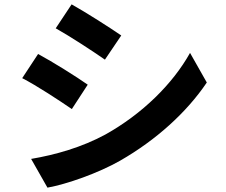

<svg xmlns="http://www.w3.org/2000/svg" viewBox="-20 -812 1040 882"><path d="M309 -792 236 -682C302 -645 406 -577 462 -538L537 -649C485 -685 375 -755 309 -792ZM123 -82 198 50C287 34 430 -16 532 -74C696 -168 837 -295 930 -433L853 -569C773 -426 634 -289 464 -194C355 -135 235 -101 123 -82ZM155 -564 82 -453C150 -418 253 -350 310 -311L383 -423C332 -459 222 -528 155 -564Z"/></svg>

Font: Noto Sans CJK KR Bold
Style: Regular
Weight: 700
Designer: Ryoko NISHIZUKA (kana & ideographs); Paul D. Hunt (Latin, Greek & Cyrillic); Wenlong ZHANG (bopomofo); Sandoll Communica
Foundry: Adobe Systems Incorporated
Version: Version 1.004;PS 1.004;hotconv 1.0.82;makeotf.lib2.5.63406